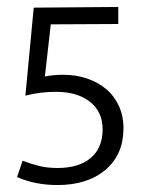

<svg xmlns="http://www.w3.org/2000/svg" viewBox="-20 -526 417 552"><path d="M320 -506V-457L126 -456L109 -306Q132 -311 162 -311Q198 -311 229.5 -300.5Q261 -290 284.5 -270.5Q308 -251 321.5 -222Q335 -193 335 -157Q335 -82 283.5 -38Q232 6 145 6Q81 6 29 -17L45 -64Q68 -55 92 -49Q116 -43 145 -43Q207 -43 241 -72Q275 -101 275 -154Q275 -205 238.5 -233.5Q202 -262 142 -262Q119 -262 97.5 -259.5Q76 -257 53 -251L77 -504Z"/></svg>

Font: Mukta Malar Light
Style: Regular
Weight: 300
Designer: Aadarsh Rajan, Girish Dalvi, Yashodeep Gholap
Foundry: Ek Type
Version: Version 2.538;PS 1.000;hotconv 16.6.51;makeotf.lib2.5.65220;